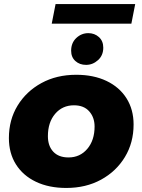

<svg xmlns="http://www.w3.org/2000/svg" viewBox="-20 -921 705 950"><path d="M308 9Q222 9 158 -21.5Q94 -52 59 -107.5Q24 -163 24 -238Q24 -328 67 -398.5Q110 -469 185 -510Q260 -551 357 -551Q443 -551 507 -520.5Q571 -490 606 -434.5Q641 -379 641 -305Q641 -215 598 -144Q555 -73 480 -32Q405 9 308 9ZM319 -142Q376 -142 412 -184.5Q448 -227 448 -295Q448 -340 421.5 -370Q395 -400 346 -400Q289 -400 253 -358Q217 -316 217 -247Q217 -199 243.5 -170.5Q270 -142 319 -142ZM406 -600Q374 -600 353 -619Q332 -638 332 -670Q332 -709 357.5 -733Q383 -757 417 -757Q448 -757 469.5 -737.5Q491 -718 491 -685Q491 -647 465 -623.5Q439 -600 406 -600ZM236 -804 255 -901H649L630 -804Z"/></svg>

Font: Montserrat ExtraBold
Style: Italic
Weight: 800
Italic angle: -11.3°
Designer: Julieta Ulanovsky
Foundry: Julieta Ulanovsky
Version: Version 9.000; ttfautohint (v1.8.4.7-5d5b)